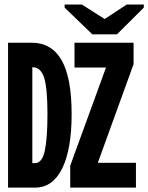

<svg xmlns="http://www.w3.org/2000/svg" viewBox="-20 -853 674 873"><path d="M511.7 -696.8H399.9L273.9 -818.4V-832.5H352.1L455.1 -767.1H457L556.2 -832.5H633.8V-818.4ZM305.7 -334.5Q305.7 -173.8 262.7 -86.9Q219.7 0 139.6 0H16.6V-658.7H124Q214.8 -658.7 260.3 -578.9Q305.7 -499 305.7 -334.5ZM195.8 -334.5Q195.8 -451.7 180.7 -499.5Q165.5 -547.4 127.4 -547.4H127V-111.3H138.7Q171.4 -111.3 183.6 -167.2Q195.8 -223.1 195.8 -334.5ZM598.1 0H299.3V-99.6L461.9 -545.9H318.8V-658.7H587.4V-561.5L424.8 -112.8H598.1Z"/></svg>

Font: Cousine
Style: Bold
Weight: 700
Monospace: yes
Designer: Steve Matteson
Foundry: Ascender Corporation
Version: Version 1.20